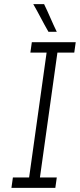

<svg xmlns="http://www.w3.org/2000/svg" viewBox="-20 -903 384 923"><path d="M42 -50 35 0H246L253 -50H172L256 -650H337L344 -700H133L126 -650H204L120 -50ZM192 -883H140Q159 -850 176.5 -816.5Q194 -783 213 -750H253Q237 -783 222.5 -816.5Q208 -850 192 -883Z"/></svg>

Font: Josefin Slab Thin Medium
Style: Italic
Weight: 500
Italic angle: -12°
Version: Version 2.000